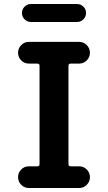

<svg xmlns="http://www.w3.org/2000/svg" viewBox="-20 -940 540 960"><path d="M365.2 -919.9Q383.8 -919.9 397 -906.7Q410.2 -893.6 410.2 -875Q410.2 -856.4 397 -843.3Q383.8 -830.1 365.2 -830.1H134.8Q116.2 -830.1 103 -843.3Q89.8 -856.4 89.8 -875Q89.8 -893.6 103 -906.7Q116.2 -919.9 134.8 -919.9ZM334 -622.1Q322.3 -622.1 322.3 -611.3V-119.1Q322.3 -108.4 334 -108.4H376Q398.4 -108.4 414.1 -92.3Q429.7 -76.2 429.7 -54.2Q429.7 -32.2 414.1 -16.1Q398.4 0 376 0H124Q101.6 0 85.9 -16.1Q70.3 -32.2 70.3 -54.2Q70.3 -76.2 85.9 -92.3Q101.6 -108.4 124 -108.4H166Q177.7 -108.4 177.7 -119.1V-611.3Q177.7 -622.1 166 -622.1H124Q101.6 -622.1 85.9 -638.2Q70.3 -654.3 70.3 -676.3Q70.3 -698.2 85.9 -714.4Q101.6 -730.5 124 -730.5H376Q398.4 -730.5 414.1 -714.4Q429.7 -698.2 429.7 -676.3Q429.7 -654.3 414.1 -638.2Q398.4 -622.1 376 -622.1Z"/></svg>

Font: Rounded-X Mgen+ 1mn bold
Style: Bold
Weight: 700
Designer: [Source Han Sans]
Ryoko NISHIZUKA  (kana & ideographs); Paul D. Hunt (Latin, Greek & Cyrillic); Wenlong ZHANG  (bopomofo
Version: Version 1.059.20150602